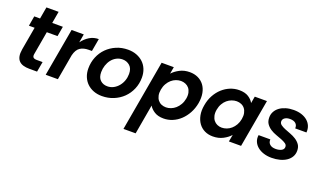

<svg xmlns="http://www.w3.org/2000/svg" viewBox="-89 -1257 3508 2088"><g transform="rotate(20 1665.5 -213.5)"><path d="M117 -439H51L71 -554H138L162 -691H303L279 -554H402L382 -439H258L211 -171Q206 -143 217 -130.5Q228 -118 260 -118H326L305 0H216Q176 0 145 -9Q114 -18 94.5 -38.5Q75 -59 68.5 -91.5Q62 -124 70 -172Z M405 0 503 -554H644L627 -456Q662 -504 709.5 -533Q757 -562 815 -562L789 -415H752Q693 -415 654 -389.5Q615 -364 598 -296L546 0Z M1399 -329Q1399 -257 1372.5 -195Q1346 -133 1300 -88Q1254 -43 1191.5 -17Q1129 9 1057 9Q1003 9 959 -8Q915 -25 883.5 -55.5Q852 -86 834.5 -129Q817 -172 817 -224Q817 -295 842.5 -357Q868 -419 913.5 -464.5Q959 -510 1021 -536.5Q1083 -563 1156 -563Q1210 -563 1254.5 -546Q1299 -529 1331.5 -498.5Q1364 -468 1381.5 -424.5Q1399 -381 1399 -329ZM962 -234Q962 -172 994.5 -141.5Q1027 -111 1076 -111Q1115 -111 1147.5 -128.5Q1180 -146 1204 -175Q1228 -204 1241 -241Q1254 -278 1254 -318Q1254 -381 1219 -412Q1184 -443 1136 -443Q1097 -443 1064.5 -425.5Q1032 -408 1009.5 -379Q987 -350 974.5 -312Q962 -274 962 -234Z M1672 -474Q1703 -509 1754 -536Q1805 -563 1870 -563Q1923 -563 1965.5 -543Q2008 -523 2036 -486Q2064 -449 2074 -396.5Q2084 -344 2073 -279Q2061 -214 2032 -161Q2003 -108 1962.5 -70Q1922 -32 1872.5 -11.5Q1823 9 1770 9Q1705 9 1663 -18Q1621 -45 1602 -79L1542 264H1401L1545 -554H1686ZM1930 -279Q1937 -318 1930 -348.5Q1923 -379 1906.5 -399Q1890 -419 1865 -429.5Q1840 -440 1812 -440Q1784 -440 1755.5 -429.5Q1727 -419 1703 -398Q1679 -377 1661.5 -346.5Q1644 -316 1637 -277Q1630 -238 1636.5 -207.5Q1643 -177 1659.5 -156Q1676 -135 1700.5 -124.5Q1725 -114 1754 -114Q1782 -114 1810.5 -125Q1839 -136 1863 -157Q1887 -178 1905 -209Q1923 -240 1930 -279Z M2139 -279Q2150 -344 2179 -396.5Q2208 -449 2249 -486Q2290 -523 2339.5 -543Q2389 -563 2442 -563Q2509 -563 2550 -536.5Q2591 -510 2609 -475L2623 -554H2764L2666 0H2525L2540 -81Q2509 -45 2457.5 -18Q2406 9 2340 9Q2287 9 2245 -11.5Q2203 -32 2175.5 -70Q2148 -108 2137.5 -161Q2127 -214 2139 -279ZM2574 -277Q2581 -316 2574.5 -346.5Q2568 -377 2551.5 -398Q2535 -419 2510 -429.5Q2485 -440 2457 -440Q2429 -440 2400.5 -429.5Q2372 -419 2348 -399Q2324 -379 2306.5 -348.5Q2289 -318 2282 -279Q2275 -240 2282 -209Q2289 -178 2305.5 -157Q2322 -136 2346.5 -125Q2371 -114 2399 -114Q2427 -114 2455.5 -124.5Q2484 -135 2508 -156Q2532 -177 2549.5 -207.5Q2567 -238 2574 -277Z M3258 -158Q3258 -119 3240 -88Q3222 -57 3190 -35.5Q3158 -14 3114.5 -2.5Q3071 9 3020 9Q2970 9 2928 -4.5Q2886 -18 2856.5 -42.5Q2827 -67 2813 -100.5Q2799 -134 2805 -175H2941Q2938 -140 2961.5 -118.5Q2985 -97 3030 -97Q3068 -97 3095.5 -111Q3123 -125 3123 -154Q3123 -177 3102.5 -191Q3082 -205 3051.5 -217Q3021 -229 2985.5 -241.5Q2950 -254 2919.5 -273.5Q2889 -293 2868.5 -322Q2848 -351 2848 -396Q2848 -433 2864.5 -463.5Q2881 -494 2910.5 -516Q2940 -538 2981.5 -550.5Q3023 -563 3073 -563Q3124 -563 3164.5 -549.5Q3205 -536 3233 -511.5Q3261 -487 3274.5 -453.5Q3288 -420 3284 -380H3154Q3157 -415 3134.5 -436Q3112 -457 3067 -457Q3031 -457 3008 -441.5Q2985 -426 2985 -400Q2985 -377 3005 -362Q3025 -347 3055.5 -334.5Q3086 -322 3121.5 -309Q3157 -296 3187.5 -276.5Q3218 -257 3238 -229Q3258 -201 3258 -158Z"/></g></svg>

Font: SVN-Poppins SemiBold
Style: Italic
Weight: 600
Italic angle: -10°
Designer: Ninad Kale (Devanagari), Jonny Pinhorn (Latin)
Foundry: Indian Type Foundry
Version: Version 3.002 2017; ttfautohint (v1.8.3)